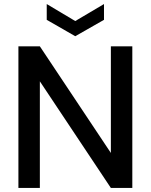

<svg xmlns="http://www.w3.org/2000/svg" viewBox="-20 -929 745 949"><path d="M71 0V-700H177L528 -173V-700H634V0H528L177 -527V0ZM352 -750 211 -831V-909L352 -825L494 -909V-831Z"/></svg>

Font: Firefly Display Medium
Style: Regular
Weight: 500
Designer: Colophon Foundry, Jonny Pinhorn
Foundry: Colophon Foundry
Version: Version 1.200; ttfautohint (v1.8.3)